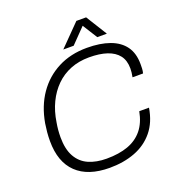

<svg xmlns="http://www.w3.org/2000/svg" viewBox="-154 -993 1043 1130"><g transform="rotate(-20 367.5 -428.0)"><path d="M341 12Q206 12 134.5 -56.5Q63 -125 63 -256Q63 -285 65.5 -312Q68 -339 72 -364Q90 -467 141.5 -541.5Q193 -616 272.5 -657Q352 -698 454 -698Q537 -698 596.5 -676.5Q656 -655 687.5 -611.5Q719 -568 719 -500Q719 -487 718.5 -472.5Q718 -458 714 -443H648Q651 -458 652.5 -471Q654 -484 654 -496Q654 -547 629.5 -578.5Q605 -610 559 -625.5Q513 -641 447 -641Q383 -641 330.5 -620Q278 -599 238.5 -560Q199 -521 173 -467Q147 -413 137 -346Q135 -335 133.5 -324Q132 -313 131 -301.5Q130 -290 129.5 -279Q129 -268 129 -256Q129 -181 155.5 -134Q182 -87 230 -66Q278 -45 342 -45Q420 -45 476.5 -65.5Q533 -86 568.5 -129.5Q604 -173 617 -242H678Q664 -155 617.5 -98.5Q571 -42 500 -15Q429 12 341 12ZM321 -736 451 -868H512L594 -736H534L463 -849H496L386 -736Z"/></g></svg>

Font: Archivo SemiBold ExtraLight
Style: Italic
Weight: 250
Italic angle: -10°
Version: Version 2.001